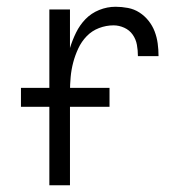

<svg xmlns="http://www.w3.org/2000/svg" viewBox="-20 -548 540 568"><path d="M126 0V-520H187V-406Q194 -429 205 -451.5Q216 -474 233 -491.5Q250 -509 273.5 -518.5Q297 -528 322 -528Q340 -528 358.5 -524.5Q377 -521 392.5 -511Q408 -501 419.5 -486.5Q431 -472 437.5 -455Q444 -438 446.5 -419.5Q449 -401 449 -382H388Q388 -399 385 -415.5Q382 -432 372.5 -445.5Q363 -459 347.5 -466Q332 -473 316 -473Q294 -473 273 -465Q252 -457 236.5 -441Q221 -425 211.5 -404.5Q202 -384 196.5 -363Q191 -342 189 -320Q187 -298 187 -276V0ZM42 -232V-288H304V-232Z"/></svg>

Font: Iosevka Custom Light
Style: Regular
Weight: 300
Monospace: yes
Designer: Belleve Invis
Foundry: Belleve Invis
Version: Version 27.3.5